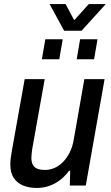

<svg xmlns="http://www.w3.org/2000/svg" viewBox="-20 -917 551 949"><path d="M162 12Q124 12 94.5 0Q65 -12 48 -37.5Q31 -63 31 -104Q31 -119 33 -134.5Q35 -150 38 -168L102 -526H201L139 -179Q138 -168 136.5 -157.5Q135 -147 135 -138Q135 -115 143 -101.5Q151 -88 166 -82.5Q181 -77 201 -77Q226 -77 248.5 -86.5Q271 -96 290.5 -115.5Q310 -135 324.5 -163.5Q339 -192 345 -230L397 -526H497L404 0H325L327 -73H321Q301 -45 275.5 -26Q250 -7 221.5 2.5Q193 12 162 12ZM187 -624 204 -723H290L273 -624ZM359 -624 376 -723H462L445 -624ZM503 -897 383 -765H297L225 -897H304L364 -785H318L419 -897Z"/></svg>

Font: Archivo SemiCondensed Medium
Style: Italic
Weight: 500
Width: 4
Italic angle: -10°
Designer: Hector Gatti
Foundry: Omnibus-Type
Version: Version 2.001